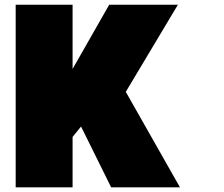

<svg xmlns="http://www.w3.org/2000/svg" viewBox="-20 -799 954 819"><path d="M289.6 0H46.9V-778.8H289.6V-504.9L445.8 -778.8H738.8L516.6 -407.2L747.6 0H454.1L325.7 -259.3L289.6 -214.8Z"/></svg>

Font: Coda Caption ExtraBold
Style: Regular
Weight: 800
Designer: vernon adams
Foundry: vernon adams
Version: Version 1.002